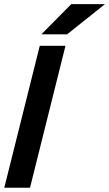

<svg xmlns="http://www.w3.org/2000/svg" viewBox="-25 -882 513 902"><path d="M-4.9 0 161.8 -666.7H282.6L116 0ZM169.4 -720.8 309.7 -862.5H468.1L290.3 -720.8Z"/></svg>

Font: Afacad
Style: Italic
Weight: 400
Italic angle: -14°
Designer: Kristian Moeller
Foundry: Dicotype
Version: Version 1.000